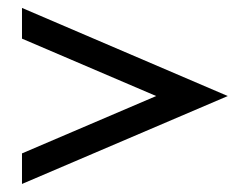

<svg xmlns="http://www.w3.org/2000/svg" viewBox="-20 -536 627 482"><path d="M35.2 -516.1 551.8 -294.9 35.2 -74.2V-150.9L372.1 -294.9L35.2 -439Z"/></svg>

Font: Arcon-Regular
Style: Regular
Weight: 400
Designer: M. Zarth
Foundry: martin zarth - visuelle & digitale kommunikation
Version: Version 1.131;PS 001.131;hotconv 1.0.70;makeotf.lib2.5.58329